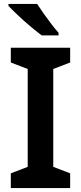

<svg xmlns="http://www.w3.org/2000/svg" viewBox="-20 -957 412 977"><path d="M337 0H35V-75L121 -108V-606L35 -639V-714H337V-639L251 -606V-108L337 -75ZM169 -937Q183 -915 202.5 -887.5Q222 -860 242 -834Q262 -808 278 -790V-777H192Q168 -795 134.5 -823Q101 -851 70.5 -880Q40 -909 23 -927V-937Z"/></svg>

Font: Noto Sans Lisu SemiBold
Style: Regular
Weight: 600
Designer: Monotype Design Team. David Williams.
Foundry: Monotype Imaging Inc.
Version: Version 2.102; ttfautohint (v1.8.4.7-5d5b)